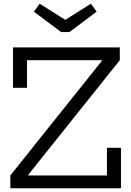

<svg xmlns="http://www.w3.org/2000/svg" viewBox="-20 -1005 697 1025"><path d="M35.2 -68.4 523.9 -680.3V-702.6L619.5 -683.6L130.7 -71.7V-47.8ZM619.5 -752V-683.6H124.2V-536.2H49.3V-752ZM550.8 -215.8H625.8V0H35.2V-68.4H550.8ZM350.7 -833.7 495.9 -942.8 465.4 -985.1 328.5 -899.2 191.5 -985.1 161.1 -942.8 306.2 -833.7Z"/></svg>

Font: Hepta Slab ExtraLight
Style: Regular
Weight: 200
Designer: Michael LaGattuta
Foundry: Michael LaGattuta
Version: Version 1.100